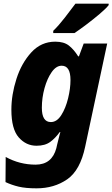

<svg xmlns="http://www.w3.org/2000/svg" viewBox="-20 -786 612 1046"><path d="M257 -121Q208 -121 208 -199Q208 -253 222.5 -305.5Q237 -358 261.5 -393Q286 -428 316 -428Q364 -428 364 -350Q364 -304 351 -250.5Q338 -197 314 -159Q290 -121 257 -121ZM179 240Q275 240 346 191Q417 142 444 13L564 -549H436L410 -479H406Q382 -517 355 -538Q328 -559 281 -559Q204 -559 150.5 -500.5Q97 -442 69.5 -356Q42 -270 42 -188Q42 -83 82 -37.5Q122 8 179 8Q226 8 254.5 -13.5Q283 -35 305 -66H309Q307 -62 301.5 -39Q296 -16 291 3L287 21Q263 111 174 111Q87 111 11 69L10 206Q44 222 82 231Q120 240 179 240ZM270 -606H386Q413 -624 451.5 -653Q490 -682 524 -711Q558 -740 572 -758V-766H391Q365 -731 332 -688.5Q299 -646 270 -618Z"/></svg>

Font: Noto Sans Display Extra
Style: Italic
Weight: 800
Italic angle: -12°
Designer: Monotype Design Team
Foundry: Monotype Imaging Inc.
Version: Version 1.900